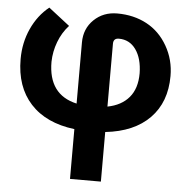

<svg xmlns="http://www.w3.org/2000/svg" viewBox="-54 -589 854 874"><g transform="rotate(5 373.0 -151.5)"><path d="M297.9 5.9Q167 -10.3 96.7 -87.2Q26.4 -164.1 26.4 -290.5Q26.4 -365.7 55.7 -429.9Q85 -494.1 136.2 -535.2L232.9 -460Q202.1 -426.3 185.3 -381.8Q168.5 -337.4 167.5 -290.5Q167.5 -140.1 297.9 -110.8V-390.1Q297.9 -453.1 340.6 -494.4Q383.3 -535.6 446.8 -535.6Q522.5 -535.6 582 -503.7Q641.6 -471.7 677.2 -409.4Q712.9 -347.2 712.9 -272.9Q712.9 -153.3 641.4 -80.3Q569.8 -7.3 439 6.8V233.4H297.9ZM439 -109.4Q502.4 -121.6 537.1 -162.6Q571.8 -203.6 571.8 -272.9Q570.8 -340.8 542 -381.3Q513.2 -421.9 463.9 -421.9Q439 -421.9 439 -396.5Z"/></g></svg>

Font: Robotiche
Style: Bold
Weight: 700
Designer: Google
Version: Version 2.001150; 2014